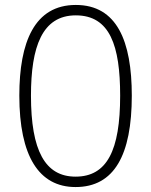

<svg xmlns="http://www.w3.org/2000/svg" viewBox="-20 -745 611 775"><path d="M512 -359C512 -579 452 -725 286 -725C119 -725 58 -575 58 -359C58 -115 137 10 285 10C441 10 512 -119 512 -359ZM105 -359C105 -556 150 -683 286 -683C424 -683 465 -560 465 -359C465 -138 412 -32 285 -32C162 -32 105 -137 105 -359Z"/></svg>

Font: Noto Sans Syriac Extralight
Style: Regular
Weight: 200
Designer: Patrick Giasson and the Monotype Design Team
Foundry: Monotype Imaging Inc.
Version: Version 3.000